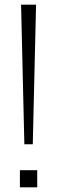

<svg xmlns="http://www.w3.org/2000/svg" viewBox="-20 -800 244 820"><path d="M120 -184H84L70 -780H134ZM139 0H65V-73H139Z"/></svg>

Font: Tanohe Sans Light
Style: Regular
Weight: 300
Designer: Village Type and Design LLC & Cristiano Sobral
Foundry: Cooper Hewitt Smithsonian Design Museum
Version: Version 1.00;September 29, 2021;FontCreator 13.0.0.2655 64-b